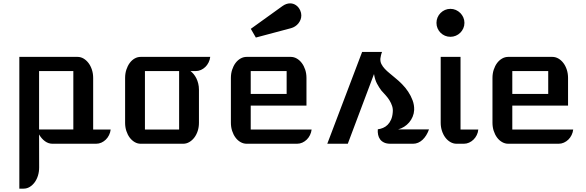

<svg xmlns="http://www.w3.org/2000/svg" viewBox="-20 -846 3447 1130"><path d="M210.4 139.2Q210.4 165 203.4 187.7Q196.3 210.4 183.8 227.3Q171.4 244.1 154.8 254.2Q138.2 264.2 119.1 264.2H93.8V-511.2H436Q455.1 -511.2 471.7 -501.5Q488.3 -491.7 501 -474.9Q513.7 -458 521 -435.5Q528.3 -413.1 528.3 -387.2V-83.5H631.3Q629.4 -66.4 621.8 -51Q614.3 -35.6 602.8 -24.4Q591.3 -13.2 576.7 -6.6Q562 0 545.9 0H288.6Q265.1 0 244.6 -14.9Q224.1 -29.8 210 -54.7ZM411.6 -84V-427.7H210V-84Z M716.3 -387.2Q716.3 -413.1 723.6 -435.8Q731 -458.5 743.4 -475.3Q755.9 -492.2 772.5 -501.7Q789.1 -511.2 808.1 -511.2H1217.3Q1215.3 -494.1 1207.8 -478.8Q1200.2 -463.4 1188.7 -452.1Q1177.2 -440.9 1162.6 -434.3Q1147.9 -427.7 1131.8 -427.7H1101.1Q1110.4 -420.9 1119.4 -410.2Q1128.4 -399.4 1135.5 -385.3Q1142.6 -371.1 1146.7 -354.2Q1150.9 -337.4 1150.9 -317.9V-123Q1150.9 -97.7 1143.6 -75.2Q1136.2 -52.7 1123.5 -36.1Q1110.8 -19.5 1094 -9.8Q1077.1 0 1058.1 0H808.1Q789.1 0 772.5 -9.8Q755.9 -19.5 743.4 -36.1Q731 -52.7 723.6 -75.2Q716.3 -97.7 716.3 -123ZM1034.2 -83.5V-427.7H833V-83.5Z M1338.9 -387.2Q1338.9 -413.1 1346.2 -435.5Q1353.5 -458 1366 -474.9Q1378.4 -491.7 1395.5 -501.5Q1412.6 -511.2 1431.6 -511.2H1690.9Q1710 -511.2 1726.8 -501.5Q1743.7 -491.7 1756.3 -474.9Q1769 -458 1776.4 -435.5Q1783.7 -413.1 1783.7 -387.2V-224.6H1455.6V-83.5H1814Q1812 -66.4 1804.4 -51Q1796.9 -35.6 1785.4 -24.4Q1773.9 -13.2 1759.3 -6.6Q1744.6 0 1728.5 0H1431.6Q1412.6 0 1395.5 -9.8Q1378.4 -19.5 1366 -36.4Q1353.5 -53.2 1346.2 -75.7Q1338.9 -98.1 1338.9 -124ZM1667 -293V-427.7H1455.6V-293ZM1456.1 -676.3 1642.1 -810.1Q1664.6 -826.2 1687.5 -826.2Q1706.1 -826.2 1721.9 -815.4Q1737.8 -804.7 1747.1 -784.2Q1753.4 -770 1753.4 -755.4Q1753.4 -742.2 1748.8 -730.2Q1744.1 -718.3 1736.1 -708.3Q1728 -698.2 1716.8 -690.9Q1705.6 -683.6 1692.9 -680.2L1485.8 -625Z M2111.3 -540.5H2228.5Q2224.1 -529.8 2221.9 -519.3Q2219.7 -508.8 2218.8 -502Q2217.3 -483.9 2224.6 -469.2Q2231.9 -454.6 2244.4 -441.2Q2256.8 -427.7 2273.2 -414.6Q2289.6 -401.4 2306.6 -386.7Q2326.2 -371.1 2346.2 -350.8Q2366.2 -330.6 2382.3 -306.4Q2398.4 -282.2 2408.4 -255.1Q2418.5 -228 2417.5 -198.7Q2416.5 -178.2 2408.7 -159.4Q2400.9 -140.6 2388.2 -125.7Q2375.5 -110.8 2358.6 -100.1Q2341.8 -89.4 2323.2 -84.5H2504.9Q2498 -65.4 2488.5 -50Q2479 -34.7 2467 -23.4Q2455.1 -12.2 2440.9 -6.1Q2426.8 0 2411.6 0H2277.8Q2255.4 0 2240.5 -7.1Q2225.6 -14.2 2217 -25.9Q2208.5 -37.6 2205.3 -53Q2202.1 -68.4 2203.6 -85Q2219.2 -86.9 2234.4 -93.3Q2249.5 -99.6 2261.5 -111.6Q2273.4 -123.5 2281.5 -141.6Q2289.6 -159.7 2291.5 -185.1Q2293.5 -205.1 2287.6 -222.7Q2281.7 -240.2 2272 -255.9Q2262.2 -271.5 2249.5 -285.6Q2236.8 -299.8 2224.6 -313Q2211.9 -329.6 2199.2 -353Q2186.5 -376.5 2181.2 -410.2L2026.9 0H1906.2Z M2630.9 -629.4Q2613.8 -629.4 2598.9 -635.7Q2584 -642.1 2572.8 -653.3Q2561.5 -664.6 2555.2 -679.4Q2548.8 -694.3 2548.8 -711.4Q2548.8 -728.5 2555.2 -743.4Q2561.5 -758.3 2572.8 -769.5Q2584 -780.8 2598.9 -787.4Q2613.8 -793.9 2630.9 -793.9Q2647.9 -793.9 2662.8 -787.4Q2677.7 -780.8 2689 -769.5Q2700.2 -758.3 2706.8 -743.4Q2713.4 -728.5 2713.4 -711.4Q2713.4 -694.3 2706.8 -679.4Q2700.2 -664.6 2689 -653.3Q2677.7 -642.1 2662.6 -635.7Q2647.5 -629.4 2630.9 -629.4ZM2573.7 -511.2H2690.4V-83.5H2794.9Q2793.5 -66.4 2785.9 -51Q2778.3 -35.6 2766.8 -24.4Q2755.4 -13.2 2740.7 -6.6Q2726.1 0 2710 0H2667Q2647.9 0 2630.9 -9.8Q2613.8 -19.5 2601.1 -36.4Q2588.4 -53.2 2581.1 -75.7Q2573.7 -98.1 2573.7 -124Z M2878.4 -387.2Q2878.4 -413.1 2885.7 -435.5Q2893.1 -458 2905.5 -474.9Q2918 -491.7 2935.1 -501.5Q2952.1 -511.2 2971.2 -511.2H3230.5Q3249.5 -511.2 3266.4 -501.5Q3283.2 -491.7 3295.9 -474.9Q3308.6 -458 3315.9 -435.5Q3323.2 -413.1 3323.2 -387.2V-224.6H2995.1V-83.5H3353.5Q3351.6 -66.4 3344 -51Q3336.4 -35.6 3325 -24.4Q3313.5 -13.2 3298.8 -6.6Q3284.2 0 3268.1 0H2971.2Q2952.1 0 2935.1 -9.8Q2918 -19.5 2905.5 -36.4Q2893.1 -53.2 2885.7 -75.7Q2878.4 -98.1 2878.4 -124ZM3206.5 -293V-427.7H2995.1V-293Z"/></svg>

Font: Atomic Age
Style: Regular
Weight: 400
Version: Version 1.007; ttfautohint (v1.4.1) -l 6 -r 46 -G 0 -x 0 -H 